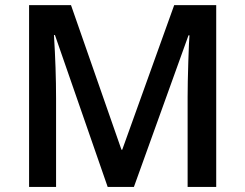

<svg xmlns="http://www.w3.org/2000/svg" viewBox="-20 -734 963 754"><path d="M402.8 0 195.8 -596.2H191.9Q200.2 -463.4 200.2 -347.2V0H94.2V-713.9H258.8L457 -146H460L664.1 -713.9H829.1V0H716.8V-353Q716.8 -406.2 719.5 -491.7Q722.2 -577.1 724.1 -595.2H720.2L505.9 0Z"/></svg>

Font: f1_46825          
Style: Regular
Weight: 600
Foundry: Ascender Corporation
Version: Version 1.10